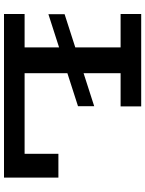

<svg xmlns="http://www.w3.org/2000/svg" viewBox="97 -823 726 960"><g transform="rotate(90 460.0 -343.0)"><path d="M51 -222V-303L511 -451V-370ZM50 0V-103H749V-272H868V0ZM217 -57V-621H346V-57ZM50 -583V-686H512V-583Z"/></g></svg>

Font: BioRhyme SemiExpanded SemiBold
Style: Regular
Weight: 600
Width: 6
Designer: Aoife Mooney
Foundry: Aoife Mooney Type
Version: Version 1.600;gftools[0.9.33]